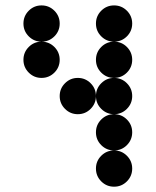

<svg xmlns="http://www.w3.org/2000/svg" viewBox="-20 -704 587 724"><path d="M205.1 -615.2Q205.1 -586.9 185.1 -566.9Q165 -546.9 136.7 -546.9Q108.4 -546.9 88.4 -566.9Q68.4 -586.9 68.4 -615.2Q68.4 -643.6 88.4 -663.6Q108.4 -683.6 136.7 -683.6Q165 -683.6 185.1 -663.6Q205.1 -643.6 205.1 -615.2ZM478.5 -615.2Q478.5 -586.9 458.5 -566.9Q438.5 -546.9 410.2 -546.9Q381.8 -546.9 361.8 -566.9Q341.8 -586.9 341.8 -615.2Q341.8 -643.6 361.8 -663.6Q381.8 -683.6 410.2 -683.6Q438.5 -683.6 458.5 -663.6Q478.5 -643.6 478.5 -615.2ZM205.1 -478.5Q205.1 -450.2 185.1 -430.2Q165 -410.2 136.7 -410.2Q108.4 -410.2 88.4 -430.2Q68.4 -450.2 68.4 -478.5Q68.4 -506.8 88.4 -526.9Q108.4 -546.9 136.7 -546.9Q165 -546.9 185.1 -526.9Q205.1 -506.8 205.1 -478.5ZM478.5 -478.5Q478.5 -450.2 458.5 -430.2Q438.5 -410.2 410.2 -410.2Q381.8 -410.2 361.8 -430.2Q341.8 -450.2 341.8 -478.5Q341.8 -506.8 361.8 -526.9Q381.8 -546.9 410.2 -546.9Q438.5 -546.9 458.5 -526.9Q478.5 -506.8 478.5 -478.5ZM341.8 -341.8Q341.8 -313.5 321.8 -293.5Q301.8 -273.4 273.4 -273.4Q245.1 -273.4 225.1 -293.5Q205.1 -313.5 205.1 -341.8Q205.1 -370.1 225.1 -390.1Q245.1 -410.2 273.4 -410.2Q301.8 -410.2 321.8 -390.1Q341.8 -370.1 341.8 -341.8ZM478.5 -341.8Q478.5 -313.5 458.5 -293.5Q438.5 -273.4 410.2 -273.4Q381.8 -273.4 361.8 -293.5Q341.8 -313.5 341.8 -341.8Q341.8 -370.1 361.8 -390.1Q381.8 -410.2 410.2 -410.2Q438.5 -410.2 458.5 -390.1Q478.5 -370.1 478.5 -341.8ZM478.5 -205.1Q478.5 -176.8 458.5 -156.7Q438.5 -136.7 410.2 -136.7Q381.8 -136.7 361.8 -156.7Q341.8 -176.8 341.8 -205.1Q341.8 -233.4 361.8 -253.4Q381.8 -273.4 410.2 -273.4Q438.5 -273.4 458.5 -253.4Q478.5 -233.4 478.5 -205.1ZM478.5 -68.4Q478.5 -40 458.5 -20Q438.5 0 410.2 0Q381.8 0 361.8 -20Q341.8 -40 341.8 -68.4Q341.8 -96.7 361.8 -116.7Q381.8 -136.7 410.2 -136.7Q438.5 -136.7 458.5 -116.7Q478.5 -96.7 478.5 -68.4Z"/></svg>

Font: DatDot
Style: Bold
Weight: 700
Designer: GGBot
Version: 1.00